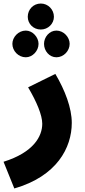

<svg xmlns="http://www.w3.org/2000/svg" viewBox="-54 -835 483 1086"><path d="M177 -668C218 -668 251 -701 251 -740C251 -781 218 -815 177 -815C134 -815 103 -781 103 -740C103 -701 134 -668 177 -668ZM92 -511C130 -511 164 -547 164 -587C164 -625 130 -662 92 -662C50 -662 16 -625 16 -587C16 -547 50 -511 92 -511ZM265 -511C306 -511 340 -547 340 -587C340 -625 306 -662 265 -662C225 -662 195 -625 195 -587C195 -547 225 -511 265 -511ZM27 231C267 162 352 1 352 -140C352 -224 314 -324 259 -417L105 -341C153 -260 185 -184 185 -135C185 -64 136 27 -34 80Z"/></svg>

Font: Noto Sans Arabic UI SmCn Bk
Style: Regular
Weight: 900
Width: 4
Designer: Monotype Design Team, Nadine Chahine and Nizar Qandah
Foundry: Monotype Imaging Inc.
Version: Version 2.010